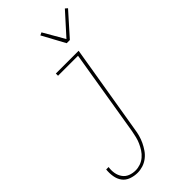

<svg xmlns="http://www.w3.org/2000/svg" viewBox="-318 -820 1114 1114"><g transform="rotate(-45 239.0 -263.5)"><path d="M95 223Q67 223 41 213.5Q15 204 0 183.5Q-15 163 -19.5 135.5Q-24 108 -21 80H-1Q-5 104 -1 127.5Q3 151 16 169.5Q29 188 50.5 196.5Q72 205 96 205Q116 205 136 198Q156 191 172.5 177Q189 163 200.5 145Q212 127 220.5 108Q229 89 233.5 69.5Q238 50 242 30L330 -502H166V-520H353L261 33Q258 55 252 77Q246 99 236 120Q226 141 212.5 160.5Q199 180 180 194.5Q161 209 139 216Q117 223 95 223ZM335 -600 259 -740 276 -748 351 -618 470 -750 484 -738 361 -600Z"/></g></svg>

Font: Iosevka Thin
Style: Italic
Weight: 100
Italic angle: -9°
Monospace: yes
Designer: Belleve Invis
Foundry: Belleve Invis
Version: Version 32.5.0; ttfautohint (v1.8.4)